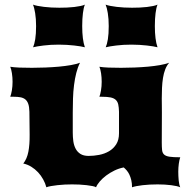

<svg xmlns="http://www.w3.org/2000/svg" viewBox="-20 -793 791 813"><path d="M78.6 -100.6Q94.2 -120.1 100.1 -150.4Q106 -180.7 105.5 -223.1L104.5 -319.8Q104 -340.8 99.6 -353.3Q95.2 -365.7 86.9 -372.3Q78.6 -378.9 66.4 -381.1Q54.2 -383.3 38.6 -383.3H23.4Q27.3 -393.1 30.3 -410.4Q33.2 -427.7 33.2 -446.8Q33.2 -465.3 30.5 -482.7Q27.8 -500 23.4 -510.3Q38.6 -507.8 62.5 -506.8Q86.4 -505.9 115.2 -505.9Q142.6 -505.9 172.1 -507.1Q201.7 -508.3 229 -510.7Q256.3 -513.2 279.8 -517.3Q303.2 -521.5 318.8 -527.3Q309.1 -508.3 303 -484.1Q296.9 -460 293.5 -432.6Q290 -405.3 289.1 -375.7Q288.1 -346.2 288.1 -316.4V-231.4Q288.1 -212.4 290.5 -194.8Q293 -177.2 300.3 -163.3Q307.6 -149.4 320.8 -141.1Q334 -132.8 355.5 -132.8Q377.4 -132.8 400.1 -137.2Q422.9 -141.6 441.7 -152.6Q460.4 -163.6 472.2 -182.1Q483.9 -200.7 483.9 -228.5V-319.8Q483.4 -338.4 480.7 -350.6Q478 -362.8 470.2 -370.1Q462.4 -377.4 448.5 -380.4Q434.6 -383.3 411.1 -383.3H400.9Q404.8 -393.1 407.7 -410.4Q410.6 -427.7 410.6 -446.8Q410.6 -465.3 408 -482.7Q405.3 -500 400.9 -510.3Q416 -507.8 439.9 -506.8Q463.9 -505.9 492.7 -505.9Q520 -505.9 549.6 -507.1Q579.1 -508.3 606.4 -510.7Q633.8 -513.2 657.2 -517.3Q680.7 -521.5 696.3 -527.3Q686 -515.6 679.7 -499.3Q673.3 -482.9 670.2 -463.1Q667 -443.4 666 -420.9Q665 -398.4 665 -375.5Q665 -360.4 665.3 -345.5Q665.5 -330.6 665.5 -316.4L665 -190.4Q665 -170.4 666.3 -158Q667.5 -145.5 674.8 -138.7Q682.1 -131.8 698 -129.4Q713.9 -127 743.2 -127Q739.3 -115.7 737.1 -99.4Q734.9 -83 734.9 -66.4Q734.9 -47.9 736.6 -29.5Q738.3 -11.2 743.2 0Q731.4 -5.4 705.1 -8.8Q678.7 -12.2 647.5 -12.2Q612.3 -12.2 583.5 -8.8Q554.7 -5.4 539.1 0Q539.1 -17.1 535.9 -30.3Q532.7 -43.5 527.8 -53.7Q522.9 -64 516.6 -71.3Q510.3 -78.6 503.9 -84Q483.4 -80.1 464.4 -70.8Q445.3 -61.5 429.4 -49.6Q413.6 -37.6 402.3 -24.4Q391.1 -11.2 386.7 0Q382.8 -2.9 371.8 -5.1Q360.8 -7.3 346.4 -9Q332 -10.7 315.9 -11.5Q299.8 -12.2 285.2 -12.2Q270.5 -12.2 254.6 -11.5Q238.8 -10.7 223.6 -9Q208.5 -7.3 196 -5.1Q183.6 -2.9 176.3 0Q171.9 -17.1 162.8 -33.4Q153.8 -49.8 141.1 -63.5Q128.4 -77.1 112.5 -86.9Q96.7 -96.7 78.6 -100.6ZM427.7 -592.8Q433.1 -605 436.8 -627Q440.4 -648.9 440.4 -682.6Q440.4 -713.4 436.5 -737.3Q432.6 -761.2 427.2 -773.4Q434.6 -770.5 446.8 -768.1Q459 -765.6 473.9 -763.9Q488.8 -762.2 505.4 -761.2Q522 -760.3 539.1 -760.3Q555.2 -760.3 571.3 -761Q587.4 -761.7 602.1 -763.4Q616.7 -765.1 628.4 -767.6Q640.1 -770 647 -773.4Q641.6 -760.7 638.7 -737.1Q635.7 -713.4 635.7 -682.6Q635.7 -625 647 -592.8Q640.1 -594.7 628.4 -596.7Q616.7 -598.6 602.1 -600.3Q587.4 -602.1 570.6 -603Q553.7 -604 536.6 -604Q501.5 -604 472.2 -600.3Q442.9 -596.7 427.7 -592.8ZM120.1 -592.8Q125.5 -605 129.2 -627Q132.8 -648.9 132.8 -682.6Q132.8 -713.4 128.9 -737.3Q125 -761.2 119.6 -773.4Q127 -770.5 139.2 -768.1Q151.4 -765.6 166.3 -763.9Q181.2 -762.2 197.8 -761.2Q214.4 -760.3 231.4 -760.3Q247.6 -760.3 263.7 -761Q279.8 -761.7 294.4 -763.4Q309.1 -765.1 320.8 -767.6Q332.5 -770 339.4 -773.4Q334 -760.7 331.1 -737.1Q328.1 -713.4 328.1 -682.6Q328.1 -625 339.4 -592.8Q332.5 -594.7 320.8 -596.7Q309.1 -598.6 294.4 -600.3Q279.8 -602.1 262.9 -603Q246.1 -604 229 -604Q193.8 -604 164.6 -600.3Q135.3 -596.7 120.1 -592.8Z"/></svg>

Font: Arbutus
Style: Regular
Weight: 400
Designer: Karolina Lach
Foundry: Sorkin Type Co.
Version: Version 1.002